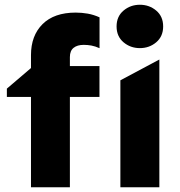

<svg xmlns="http://www.w3.org/2000/svg" viewBox="-20 -788 759 808"><path d="M110.4 0V-556.2Q110.4 -638 159.1 -686.5Q207.9 -735 298.4 -735Q324.2 -735 349.3 -730.6Q374.4 -726.1 398.9 -715V-585.2Q380.5 -593.5 364.2 -596.4Q348 -599.2 332.4 -599.2Q305.4 -599.2 289.8 -586.8Q274.1 -574.2 274.1 -547.8V-510H398.6V-380H274.1V0ZM8.9 -380V-415L131.9 -520V-380ZM486.6 0V-450L650.6 -537.5V0ZM568.6 -585.5Q528.9 -585.5 499.8 -610.1Q470.6 -634.8 470.6 -676.8Q470.6 -718.8 499.8 -743.4Q528.9 -768 568.6 -768Q608.4 -768 637.5 -743.4Q666.6 -718.8 666.6 -676.8Q666.6 -634.8 637.5 -610.1Q608.4 -585.5 568.6 -585.5Z"/></svg>

Font: Geologica-Sharp
Style: Regular
Weight: 100
Designer: Sindre Bremnes, Frode Helland
Foundry: Monokrom Skriftforlag AS
Version: Version 1.010;gftools[0.9.28]